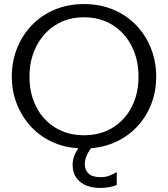

<svg xmlns="http://www.w3.org/2000/svg" viewBox="-20 -725 826 944"><path d="M393 5Q313 5 247.5 -22.5Q182 -50 135.5 -99Q89 -148 63.5 -212Q38 -276 38 -348Q38 -421 63 -485.5Q88 -550 135 -599.5Q182 -649 247.5 -677Q313 -705 393 -705Q473 -705 538.5 -677Q604 -649 651 -599.5Q698 -550 723 -485.5Q748 -421 748 -348Q748 -275 723 -211.5Q698 -148 651 -99Q604 -50 538.5 -22.5Q473 5 393 5ZM393 -60Q473 -60 533.5 -97Q594 -134 627.5 -199Q661 -264 661 -348Q661 -432 627.5 -498Q594 -564 533.5 -602Q473 -640 393 -640Q313 -640 253 -602Q193 -564 159 -498Q125 -432 125 -348Q125 -264 158.5 -199Q192 -134 252.5 -97Q313 -60 393 -60ZM471 199Q435 199 404.5 187Q374 175 355.5 149.5Q337 124 337 84Q337 64 345.5 40Q354 16 380 -14H442Q397 37 397 82Q397 112 416 129Q435 146 475 146Q501 146 521 137.5Q541 129 554 121V184Q540 191 518.5 195Q497 199 471 199Z"/></svg>

Font: Panamera Medium
Style: Regular
Weight: 500
Designer: Bastien Sozeau
Foundry: NBR — Bastien Sozeau
Version: Version 3.002; ttfautohint (v1.8.4.7-5d5b);gftools[0.9.33]